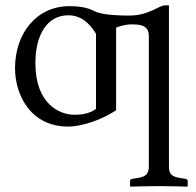

<svg xmlns="http://www.w3.org/2000/svg" viewBox="-20 -462 730 716"><path d="M610 158V-442H595C573 -442 535 -404 463 -404C433 -404 362 -405 333 -420C305 -435 273 -439 239 -439C117 -439 36 -339 36 -207C36 -114 90 10 234 10C291 10 368 -20 413 -51V-359C432 -367 456 -371 466 -371C499 -371 535 -371 535 -327V158C535 187 524 197 492 202L473 205C468 206 465 208 465 213V232L467 234C467 234 535 232 571 232C610 232 678 234 678 234L680 232V213C680 208 676 206 672 205L653 202C620 197 610 187 610 158ZM338 -336V-56C312 -36 277 -34 258 -34C200 -34 112 -76 112 -227C112 -331 155 -405 235 -405C277 -405 311 -381 338 -336Z"/></svg>

Font: Libertinus Sans
Style: Regular
Weight: 400
Designer: Philipp H. Poll, Khaled Hosny
Foundry: Caleb Maclennan
Version: Version 7.050;RELEASE